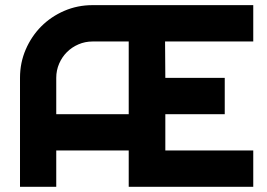

<svg xmlns="http://www.w3.org/2000/svg" viewBox="-20 -720 1029 740"><path d="M956.1 0H476.1V-140.1H196.8V0H57.1V-419.9Q57.1 -478 79.1 -529.1Q101.1 -580.1 138.9 -618.2Q176.8 -656.2 227.8 -678.2Q278.8 -700.2 336.9 -700.2H956.1V-560.1H616.2L617.2 -419.9H846.2V-279.8H617.2V-140.1H956.1ZM476.1 -279.8V-560.1H336.9Q308.1 -560.1 282.5 -549.1Q256.8 -538.1 237.8 -519Q218.8 -500 207.8 -474.4Q196.8 -448.7 196.8 -419.9V-279.8Z"/></svg>

Font: Righteous
Style: Regular
Weight: 400
Version: Version 1.000